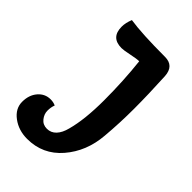

<svg xmlns="http://www.w3.org/2000/svg" viewBox="-222 -800 890 890"><g transform="rotate(45 222.5 -355.5)"><path d="M92 -722Q170 -710 321 -710Q380 -710 384 -647Q390 -531 390 -438Q390 -345 382 -254Q373 -143 306.5 -66Q240 11 138 11Q82 11 41 -19.5Q0 -50 0 -94.5Q0 -139 24.5 -167.5Q49 -196 86 -196Q104 -196 119 -189Q112 -171 112 -148.5Q112 -126 127.5 -106.5Q143 -87 169.5 -87Q196 -87 214.5 -106.5Q233 -126 242 -162Q264 -243 264 -368.5Q264 -494 251 -611Q235 -611 199.5 -603.5Q164 -596 150 -596Q80 -596 80 -667Q80 -692 92 -722Z"/></g></svg>

Font: Salsa
Style: Regular
Weight: 400
Designer: John Vargas Beltrn
Foundry: John Vargas Beltran
Version: Version 1.002